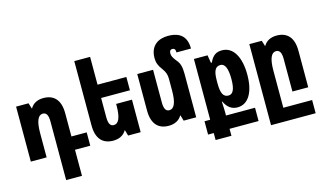

<svg xmlns="http://www.w3.org/2000/svg" viewBox="-109 -1111 2865 1700"><g transform="rotate(-15 1323.5 -261.0)"><path d="M313 239H458V0H598V-122H458V-335C458 -455 403 -515 305 -515C249 -515 208 -492 186 -453H183L167 -504H53V0H198V-221C198 -330 221 -383 265 -383C298 -383 313 -355 313 -299Z M1060 -298H915V-284C915 -174 892 -122 847 -122C815 -122 800 -150 800 -206V-383H1064V-505H800V-760H655V-170C655 -50 710 10 807 10C863 10 905 -13 927 -52H930L945 0H1060Z M1569 -401C1569 -465 1557 -499 1533 -527C1504 -563 1494 -582 1494 -604C1494 -625 1501 -639 1521 -639C1541 -639 1549 -627 1549 -600H1682C1682 -705 1629 -761 1513 -761C1427 -761 1348 -718 1348 -601C1348 -559 1360 -529 1392 -487C1414 -457 1424 -430 1424 -392V-284C1424 -174 1401 -122 1356 -122C1324 -122 1309 -150 1309 -206V-505H1164V-170C1164 -50 1219 10 1316 10C1372 10 1414 -13 1436 -52H1439L1454 0H1569Z M1683 239H1828V175H2094V53H1828V28C1828 8 1827 -27 1824 -75H1828C1856 -16 1895 10 1947 10C2045 10 2104 -87 2104 -248C2104 -409 2045 -514 1942 -514C1889 -514 1856 -493 1828 -432H1820L1808 -504H1683V53H1631V175H1683ZM1896 -112C1850 -112 1829 -148 1829 -240V-267C1829 -358 1850 -392 1896 -392C1935 -392 1958 -347 1958 -247C1958 -149 1935 -112 1896 -112Z M2191 239H2600V118H2336V-221C2336 -330 2359 -383 2403 -383C2436 -383 2451 -355 2451 -299V0H2596V-335C2596 -455 2541 -515 2443 -515C2387 -515 2346 -492 2324 -453H2321L2305 -504H2191Z"/></g></svg>

Font: Noto Sans Armenian ExtraCondensed ExtraBold
Style: Regular
Weight: 800
Width: 2
Designer: Monotype Design Team
Foundry: Monotype Imaging Inc.
Version: Version 2.008